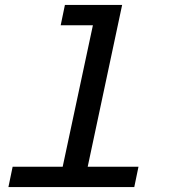

<svg xmlns="http://www.w3.org/2000/svg" viewBox="-20 -755 690 775"><path d="M31 -82H233L355 -653H225L242 -735H473L334 -82H539L522 0H14Z"/></svg>

Font: Azeret Mono
Style: Italic
Weight: 400
Italic angle: -12°
Designer: Martin Vácha
Foundry: Displaay
Version: Version 1.000; Glyphs 3.0.3, build 3074